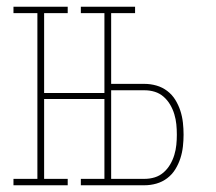

<svg xmlns="http://www.w3.org/2000/svg" viewBox="-20 -550 640 570"><path d="M220 -511V-530H381V-511ZM20 0V-19H91V-511H20V-530H181V-511H111V-274H300V-256H111V-19H181V0ZM220 0V-19H381V0ZM290 0V-530H310V-301H409Q427 -301 444.5 -296Q462 -291 476.5 -280Q491 -269 500.5 -253.5Q510 -238 515.5 -221Q521 -204 523 -186Q525 -168 525 -150Q525 -133 523 -115Q521 -97 515.5 -80Q510 -63 500.5 -47.5Q491 -32 476.5 -21Q462 -10 444.5 -5Q427 0 409 0ZM310 -19H409Q425 -19 439.5 -23.5Q454 -28 465.5 -38Q477 -48 485 -61.5Q493 -75 497.5 -90Q502 -105 503.5 -120Q505 -135 505 -150Q505 -166 503.5 -181Q502 -196 497.5 -211Q493 -226 485 -239.5Q477 -253 465.5 -263Q454 -273 439.5 -277.5Q425 -282 409 -282H310Z"/></svg>

Font: Iosevka Curly Slab ThEx
Style: Regular
Weight: 100
Width: 7
Monospace: yes
Designer: Belleve Invis
Foundry: Belleve Invis
Version: Version 11.1.0; ttfautohint (v1.8.3)